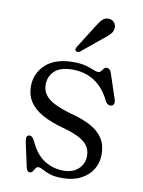

<svg xmlns="http://www.w3.org/2000/svg" viewBox="-79 -723 587 788"><g transform="rotate(10 215.0 -329.5)"><path d="M235 -21.5Q273.5 -21.5 296.8 -43Q320 -64.5 320 -98Q320 -122 307.8 -139.2Q295.5 -156.5 269.8 -169.8Q244 -183 204 -194Q150 -208.5 114.5 -228.5Q79 -248.5 61.2 -275.8Q43.5 -303 43.5 -338.5Q43.5 -394.5 83.8 -431Q124 -467.5 199 -467.5Q229 -467.5 249.5 -462Q270 -456.5 283 -450.8Q296 -445 304.5 -445Q312 -445 316.5 -450.8Q321 -456.5 325.5 -462.2Q330 -468 337.5 -468Q344 -468 348.8 -464Q353.5 -460 357 -450L390.5 -349Q395 -337 393 -329.2Q391 -321.5 383.5 -319Q376 -316.5 369.2 -320Q362.5 -323.5 358 -331Q339.5 -370 315 -393Q290.5 -416 261.8 -426.2Q233 -436.5 201.5 -436.5Q150.5 -436.5 126.2 -414Q102 -391.5 102 -356Q102 -332.5 115.2 -314.5Q128.5 -296.5 156 -282.8Q183.5 -269 226 -257Q276.5 -244 310.2 -225.2Q344 -206.5 361 -179.5Q378 -152.5 378 -114Q378 -78.5 360.8 -50.8Q343.5 -23 311.5 -6.8Q279.5 9.5 235.5 9.5Q203.5 9.5 183.5 2.8Q163.5 -4 151.8 -10.8Q140 -17.5 132.5 -17.5Q125 -17.5 120.5 -10.8Q116 -4 111.8 2.8Q107.5 9.5 100.5 9.5Q95 9.5 91 5.8Q87 2 85 -6.5L63.5 -105Q60.5 -119 61 -127.8Q61.5 -136.5 69.5 -138.5Q76.5 -141 82.8 -136.5Q89 -132 95 -120Q118 -68.5 154 -45Q190 -21.5 235 -21.5ZM258.5 -622.5Q271.5 -645 283.8 -657.5Q296 -670 313.5 -667.5Q328 -665.5 335.2 -654.8Q342.5 -644 340.5 -632Q339 -618.5 328.8 -607.5Q318.5 -596.5 302.5 -584.5L216.5 -514Q212.5 -512 208 -511.5Q203.5 -511 200 -514Q196 -517.5 197.2 -522.2Q198.5 -527 201 -531.5Z"/></g></svg>

Font: Fraunces 48pt Soft Wonky Light
Style: Regular
Weight: 300
Version: Version 1.000;[b76b70a41]